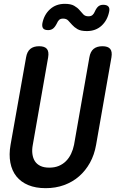

<svg xmlns="http://www.w3.org/2000/svg" viewBox="-20 -971 640 1001"><path d="M116 -672Q121 -702 138 -716Q155 -730 184 -730Q213 -730 224.5 -716Q236 -702 231 -672L151 -216Q146 -190 149 -168Q152 -146 162 -130.5Q172 -115 190.5 -106Q209 -97 237 -97Q265 -97 286.5 -106Q308 -115 324 -131Q340 -147 350.5 -169Q361 -191 366 -216L446 -672Q451 -702 468 -716Q485 -730 514 -730Q543 -730 554.5 -716Q566 -702 561 -672L481 -216Q472 -164 449 -122.5Q426 -81 392 -51.5Q358 -22 314 -6Q270 10 218 10Q166 10 127.5 -6Q89 -22 65.5 -51.5Q42 -81 34 -123Q26 -165 35 -216ZM277 -850Q267 -830 256.5 -822Q246 -814 231 -814Q212 -814 205 -823Q198 -832 201 -850Q210 -895 241 -923Q272 -951 318 -951Q349 -951 366.5 -941Q384 -931 394.5 -918.5Q405 -906 414.5 -896Q424 -886 441 -886Q455 -886 462.5 -893Q470 -900 474 -910Q483 -930 493 -938Q503 -946 518 -946Q537 -946 545 -937Q553 -928 549 -910Q540 -865 509.5 -837Q479 -809 433 -809Q401 -809 384 -819Q367 -829 356 -841.5Q345 -854 335.5 -864Q326 -874 309 -874Q295 -874 288 -867Q281 -860 277 -850Z"/></svg>

Font: Maple Mono SemiBold
Style: Italic
Weight: 600
Italic angle: -10°
Monospace: yes
Designer: subframe7536
Version: Version 7.000